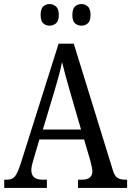

<svg xmlns="http://www.w3.org/2000/svg" viewBox="-20 -930 649 950"><path d="M1 0V-41H16Q40 -41 53 -56Q66 -71 82 -119L270 -714H345L538 -89Q546 -61 560 -51Q574 -41 600 -41H609V0H366V-41H386Q437 -41 437 -83Q437 -92 433.5 -106.5Q430 -121 427 -135L396 -240H175L146 -142Q142 -130 138.5 -114.5Q135 -99 135 -88Q135 -41 190 -41H212V0ZM192 -289H381L327 -475Q314 -520 304 -556.5Q294 -593 287 -623Q281 -593 272 -559Q263 -525 251 -485ZM383 -803Q364 -803 351 -814.5Q338 -826 338 -856Q338 -886 351 -898Q364 -910 383 -910Q401 -910 414.5 -898Q428 -886 428 -856Q428 -826 414.5 -814.5Q401 -803 383 -803ZM225 -803Q207 -803 194 -814.5Q181 -826 181 -856Q181 -886 194 -898Q207 -910 225 -910Q243 -910 257 -898Q271 -886 271 -856Q271 -826 257 -814.5Q243 -803 225 -803Z"/></svg>

Font: Noto Serif Sinhala Condensed
Style: Regular
Weight: 400
Width: 3
Designer: Jelle Bosma - Monotype Design Team
Foundry: Monotype Imaging Inc.
Version: Version 2.007; ttfautohint (v1.8.4.7-5d5b)